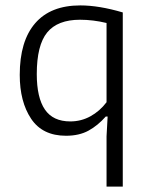

<svg xmlns="http://www.w3.org/2000/svg" viewBox="-20 -497 558 710"><path d="M374 7 378 -66H371Q342 -33 307.5 -14Q273 5 224 5Q137 5 95 -58Q53 -121 53 -220Q53 -345 110 -411Q167 -477 277 -477Q346 -477 434 -451V193H374ZM374 -119V-412Q324 -424 276 -424Q193 -424 154.5 -377Q116 -330 116 -223Q116 -136 146 -92Q176 -48 240 -48Q280 -48 314.5 -67Q349 -86 374 -119Z"/></svg>

Font: Athiti
Style: Regular
Weight: 400
Designer: CadsonDemak Team
Foundry: CadsonDemak
Version: Version 1.033